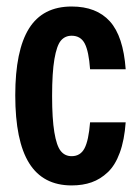

<svg xmlns="http://www.w3.org/2000/svg" viewBox="-20 -560 426 590"><path d="M200.2 9.8Q112.3 9.8 69.6 -58.6Q26.9 -127 26.9 -267.1Q26.9 -404.8 69.1 -472.4Q111.3 -540 200.2 -540Q276.4 -540 317.6 -494.4Q358.9 -448.7 366.2 -347.2H256.8Q252.9 -401.9 240.5 -426Q228 -450.2 200.2 -450.2Q179.7 -450.2 167 -435.1Q154.3 -419.9 147.2 -378.4Q140.1 -336.9 140.1 -265.1Q140.1 -194.8 147 -153.6Q153.8 -112.3 166.5 -96.2Q179.2 -80.1 200.2 -80.1Q227.1 -80.1 239.7 -104.2Q252.4 -128.4 256.8 -184.1H366.2Q362.3 -129.4 348.1 -90.8Q334 -52.2 311.3 -30.8Q288.6 -9.3 261.5 0.2Q234.4 9.8 200.2 9.8Z"/></svg>

Font: Lumene Sans Condensed
Style: Bold
Weight: 600
Width: 3
Designer: Deni Anggara
Version: Version 1.003;Glyphs 3.1.2 (3151)